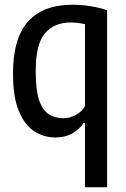

<svg xmlns="http://www.w3.org/2000/svg" viewBox="-20 -572 532 812"><path d="M339.5 220V-52H334Q317 -26 286.2 -8.2Q255.5 9.5 214 9.5Q166.5 9.5 125.8 -16.2Q85 -42 60 -101.5Q35 -161 35 -261.5Q35 -409.5 98.5 -480.8Q162 -552 286.5 -552Q323 -552 363 -545.8Q403 -539.5 433 -528.5V220ZM247.5 -72Q274 -72 299.2 -85Q324.5 -98 339.5 -123V-470Q328 -472.5 311.5 -474.8Q295 -477 280 -477Q209 -477 170 -431.2Q131 -385.5 131 -270.5Q131 -189 146.2 -146.2Q161.5 -103.5 187.8 -87.8Q214 -72 247.5 -72Z"/></svg>

Font: Encode Sans Condensed Medium
Style: Regular
Weight: 500
Width: 3
Designer: Multiple Designers
Foundry: Impallari Type
Version: Version 3.000; ttfautohint (v1.8.3) -l 8 -r 50 -G 200 -x 14 